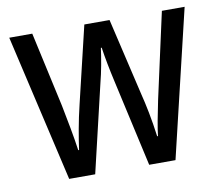

<svg xmlns="http://www.w3.org/2000/svg" viewBox="-65 -613 789 690"><g transform="rotate(-10 329.5 -268.5)"><path d="M355 -318 426 0H522L650 -537H567L498 -224C487 -172 478 -124 475 -96H472C464 -158 452 -216 442 -255L376 -537H284L217 -256C203 -199 193 -139 187 -96H184C177 -147 165 -208 154 -264L94 -537H10L134 0H229L304 -318C315 -360 323 -407 328 -444H331C336 -409 345 -362 355 -318Z"/></g></svg>

Font: Noto Sans Sinhala UI Condensed
Style: Regular
Weight: 400
Width: 3
Designer: Jelle Bosma - Monotype Design Team
Foundry: Monotype Imaging Inc.
Version: Version 2.006